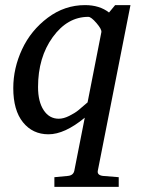

<svg xmlns="http://www.w3.org/2000/svg" viewBox="-20 -514 561 752"><path d="M491 -494 363 155Q360 172 383 175L445 180V218H193V180L246 175Q267 173 271 155L312 -53Q233 12 170 12Q108 12 70 -35Q32 -82 32 -169Q32 -247 66.5 -321Q101 -395 167 -444.5Q233 -494 313 -494Q370 -494 407 -465L431 -494ZM377 -388Q379 -399 358 -423.5Q337 -448 326 -448Q244 -448 186.5 -368.5Q129 -289 129 -173Q129 -116 151 -82.5Q173 -49 210 -49Q229 -49 251 -60Q273 -71 286 -81.5Q299 -92 323 -113Z"/></svg>

Font: Veleka
Style: Italic
Weight: 400
Italic angle: -12°
Designer: Stefan Peev, Context Ltd, 2016; SIL International, 1997-2014.
Foundry: Stefan Peev, Context Ltd, 2016
Version: Version 1.000